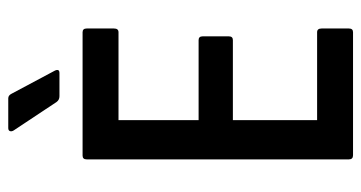

<svg xmlns="http://www.w3.org/2000/svg" viewBox="-225 -650 875 465"><g transform="rotate(-90 212.5 -417.5)"><path d="M69 0Q59 0 59 -10V-645Q59 -655 68 -655H367Q376 -655 376 -645V-579Q376 -568 367 -568H154V-374H348Q357 -374 357 -364V-301Q357 -291 348 -291H154V-87H367Q376 -87 376 -76V-10Q376 0 367 0ZM212 -711Q203 -711 198 -718L129 -822Q126 -827 127.5 -831Q129 -835 135 -835H207Q214 -835 218 -827L274 -722Q279 -711 268 -711Z"/></g></svg>

Font: Sofia Sans Condensed SemiBold
Style: Regular
Weight: 600
Designer: Botio Nikoltchev, Ani Petrova
Foundry: lettersoup
Version: Version 4.101